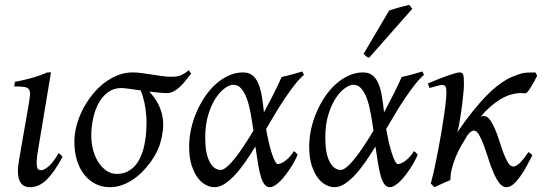

<svg xmlns="http://www.w3.org/2000/svg" viewBox="-20 -758 2260 798"><path d="M240.2 -106.9Q207.5 -44.9 175.3 -12.5Q143.1 20 105 20Q39.6 20 59.1 -92.8L98.1 -316.9Q103 -345.2 104.5 -361.8Q106 -378.4 100.3 -386.5Q94.7 -394.5 80.3 -396.7Q65.9 -398.9 39.1 -398.9L42 -418Q72.8 -423.3 108.6 -433.1Q144.5 -442.9 176.8 -457H191.9L139.2 -141.1Q133.3 -108.4 132.6 -90.3Q131.8 -72.3 134 -63.5Q136.2 -54.7 141.1 -52.7Q146 -50.8 151.9 -50.8Q163.1 -50.8 181.9 -66.4Q200.7 -82 224.1 -122.1Z M575.7 -137.2Q584.5 -171.4 587.4 -206.5Q590.3 -241.7 588.1 -274.2Q585.9 -306.6 579.6 -334.7Q573.2 -362.8 564.5 -382.3Q537.6 -386.2 515.6 -389.2Q493.7 -392.1 484.4 -392.1Q452.6 -392.1 429.2 -375Q405.8 -357.9 390.4 -330.1Q375 -302.2 367.2 -266.8Q359.4 -231.4 359.4 -194.8Q359.4 -162.1 367.4 -133.1Q375.5 -104 389.9 -82.3Q404.3 -60.5 423.6 -47.9Q442.9 -35.2 465.3 -35.2Q488.8 -35.2 506.6 -43.5Q524.4 -51.8 538.1 -65.9Q551.8 -80.1 560.8 -98.6Q569.8 -117.2 575.7 -137.2ZM774.4 -452.1Q762.2 -436.5 750.5 -421.9Q738.8 -407.2 726.6 -396Q714.4 -384.8 701.2 -377.9Q688 -371.1 673.3 -371.1Q660.6 -371.1 641.4 -373Q622.1 -375 600.1 -377.4Q624.5 -351.6 637.7 -325.4Q650.9 -299.3 655.5 -272.2Q660.2 -245.1 657 -217.3Q653.8 -189.5 645.5 -161.1Q641.1 -146 631.6 -126.7Q622.1 -107.4 607.9 -87.4Q593.8 -67.4 575.4 -48.1Q557.1 -28.8 535.4 -13.7Q513.7 1.5 488.8 10.7Q463.9 20 437 20Q402.8 20 375.5 5.6Q348.1 -8.8 328.9 -33.9Q309.6 -59.1 299.3 -93.5Q289.1 -127.9 289.1 -168Q289.1 -201.2 298.1 -235.6Q307.1 -270 323.5 -302Q339.8 -334 362.1 -362.3Q384.3 -390.6 411.1 -411.6Q438 -432.6 468.3 -444.8Q498.5 -457 530.3 -457Q549.8 -457 570.6 -454.1Q591.3 -451.2 612.1 -448Q632.8 -444.8 653.1 -441.9Q673.3 -439 692.4 -439Q720.2 -439 736.1 -447Q752 -455.1 764.6 -466.3Z M897.5 -51.8Q908.2 -51.8 923.6 -64.9Q939 -78.1 956.8 -100.6Q974.6 -123 994.1 -152.6Q1013.7 -182.1 1033.2 -214.8Q1028.3 -250.5 1022.2 -284.9Q1016.1 -319.3 1006.6 -346.2Q997.1 -373 983.2 -389.4Q969.2 -405.8 949.2 -405.8Q935.1 -405.8 915 -391.8Q895 -377.9 876.7 -350.3Q858.4 -322.8 845.7 -281.5Q833 -240.2 833 -185.1Q833 -121.6 850.6 -86.7Q868.2 -51.8 897.5 -51.8ZM1243.2 -446.8Q1223.1 -429.2 1203.6 -404.1Q1184.1 -378.9 1164.3 -349.6Q1144.5 -320.3 1125 -287.6Q1105.5 -254.9 1085.9 -221.7Q1090.3 -196.8 1096.2 -170.9Q1102.1 -145 1108.6 -124Q1115.2 -103 1122.1 -89.6Q1128.9 -76.2 1134.3 -76.2Q1142.1 -76.2 1151.6 -80.8Q1161.1 -85.4 1170.4 -93.3Q1179.7 -101.1 1187.7 -110.6Q1195.8 -120.1 1201.2 -129.9Q1207.5 -126 1210.4 -122.6Q1213.4 -119.1 1217.3 -115.2Q1211.9 -102.5 1203.9 -87.6Q1195.8 -72.8 1186 -57.9Q1176.3 -43 1165.3 -28.8Q1154.3 -14.6 1143.3 -3.9Q1132.3 6.8 1121.3 13.4Q1110.4 20 1101.1 20Q1088.9 20 1080.1 9.5Q1071.3 -1 1064.7 -22.2Q1058.1 -43.5 1052.7 -75.2Q1047.4 -106.9 1041.5 -148.9Q1020 -114.3 998.5 -83.5Q977.1 -52.7 955.6 -29.8Q934.1 -6.8 912.8 6.6Q891.6 20 870.1 20Q854 20 835.7 10.7Q817.4 1.5 802 -18.8Q786.6 -39.1 776.4 -71Q766.1 -103 766.1 -148.9Q766.1 -184.1 773.9 -220.5Q781.7 -256.8 796.4 -291Q811 -325.2 831.3 -355.5Q851.6 -385.7 876.5 -408.2Q901.4 -430.7 930.2 -443.8Q959 -457 990.2 -457Q1014.2 -457 1029.3 -444.8Q1044.4 -432.6 1053.7 -410.9Q1063 -389.2 1068.1 -358.6Q1073.2 -328.1 1077.1 -291.5Q1089.8 -314.5 1101.1 -336.2Q1112.3 -357.9 1121.8 -377Q1131.3 -396 1138.7 -411.6Q1146 -427.2 1150.4 -438Q1171.4 -442.4 1192.4 -448.2Q1213.4 -454.1 1236.3 -460.9Q1239.3 -455.6 1240.5 -452.9Q1241.7 -450.2 1243.2 -446.8Z M1396.5 -51.8Q1407.2 -51.8 1422.6 -64.9Q1438 -78.1 1455.8 -100.6Q1473.6 -123 1493.2 -152.6Q1512.7 -182.1 1532.2 -214.8Q1527.3 -250.5 1521.2 -284.9Q1515.1 -319.3 1505.6 -346.2Q1496.1 -373 1482.2 -389.4Q1468.3 -405.8 1448.2 -405.8Q1434.1 -405.8 1414.1 -391.8Q1394 -377.9 1375.7 -350.3Q1357.4 -322.8 1344.7 -281.5Q1332 -240.2 1332 -185.1Q1332 -121.6 1349.6 -86.7Q1367.2 -51.8 1396.5 -51.8ZM1742.2 -446.8Q1722.2 -429.2 1702.6 -404.1Q1683.1 -378.9 1663.3 -349.6Q1643.6 -320.3 1624 -287.6Q1604.5 -254.9 1585 -221.7Q1589.4 -196.8 1595.2 -170.9Q1601.1 -145 1607.7 -124Q1614.3 -103 1621.1 -89.6Q1627.9 -76.2 1633.3 -76.2Q1641.1 -76.2 1650.6 -80.8Q1660.2 -85.4 1669.4 -93.3Q1678.7 -101.1 1686.8 -110.6Q1694.8 -120.1 1700.2 -129.9Q1706.5 -126 1709.5 -122.6Q1712.4 -119.1 1716.3 -115.2Q1710.9 -102.5 1702.9 -87.6Q1694.8 -72.8 1685.1 -57.9Q1675.3 -43 1664.3 -28.8Q1653.3 -14.6 1642.3 -3.9Q1631.3 6.8 1620.4 13.4Q1609.4 20 1600.1 20Q1587.9 20 1579.1 9.5Q1570.3 -1 1563.7 -22.2Q1557.1 -43.5 1551.8 -75.2Q1546.4 -106.9 1540.5 -148.9Q1519 -114.3 1497.6 -83.5Q1476.1 -52.7 1454.6 -29.8Q1433.1 -6.8 1411.9 6.6Q1390.6 20 1369.1 20Q1353 20 1334.7 10.7Q1316.4 1.5 1301 -18.8Q1285.6 -39.1 1275.4 -71Q1265.1 -103 1265.1 -148.9Q1265.1 -184.1 1272.9 -220.5Q1280.8 -256.8 1295.4 -291Q1310.1 -325.2 1330.3 -355.5Q1350.6 -385.7 1375.5 -408.2Q1400.4 -430.7 1429.2 -443.8Q1458 -457 1489.3 -457Q1513.2 -457 1528.3 -444.8Q1543.5 -432.6 1552.7 -410.9Q1562 -389.2 1567.1 -358.6Q1572.3 -328.1 1576.2 -291.5Q1588.9 -314.5 1600.1 -336.2Q1611.3 -357.9 1620.8 -377Q1630.4 -396 1637.7 -411.6Q1645 -427.2 1649.4 -438Q1670.4 -442.4 1691.4 -448.2Q1712.4 -454.1 1735.4 -460.9Q1738.3 -455.6 1739.5 -452.9Q1740.7 -450.2 1742.2 -446.8ZM1514.2 -518.1Q1506.8 -520.5 1502.7 -523.4Q1498.5 -526.4 1491.2 -534.2L1597.2 -713.9Q1605 -716.8 1615.7 -720.2Q1626.5 -723.6 1637.9 -726.8Q1649.4 -730 1660.9 -732.7Q1672.4 -735.4 1681.2 -737.8L1693.4 -721.2Z M2192.4 -112.3Q2182.1 -91.8 2169.4 -68.4Q2156.7 -44.9 2142.8 -25.4Q2128.9 -5.9 2114.3 7.1Q2099.6 20 2085.4 20Q2068.4 20 2055.2 2.7Q2042 -14.6 2030.8 -41Q2019.5 -67.4 2010 -97.7Q2000.5 -127.9 1990.7 -154.3Q1981 -180.7 1970.9 -198Q1960.9 -215.3 1948.7 -215.3Q1943.4 -215.3 1936.8 -210.2Q1930.2 -205.1 1923.3 -196.3Q1909.7 -174.8 1896.7 -152.1Q1883.8 -129.4 1874 -105.7Q1864.3 -82 1858.2 -57.9Q1852.1 -33.7 1852.1 -9.8Q1845.2 -6.8 1836.4 -2.9Q1827.6 1 1818.6 4.9Q1809.6 8.8 1800.8 12.9Q1792 17.1 1786.1 20L1770.5 4.9Q1778.8 -25.9 1786.6 -62.5Q1794.4 -99.1 1801.8 -137.2Q1809.1 -175.3 1815.2 -212.4Q1821.3 -249.5 1825.9 -281.2Q1830.6 -313 1833 -336.9Q1835.4 -360.8 1835.4 -372.1Q1835.4 -383.3 1834.2 -389.9Q1833 -396.5 1830.8 -399.7Q1828.6 -402.8 1825.2 -403.8Q1821.8 -404.8 1817.4 -404.8Q1813 -404.8 1804.4 -402.8Q1795.9 -400.9 1787.1 -398.4Q1776.9 -395.5 1765.1 -392.1L1758.3 -411.1Q1778.8 -419.9 1799.6 -428.2Q1820.3 -436.5 1838.4 -442.9Q1856.4 -449.2 1869.9 -453.1Q1883.3 -457 1889.2 -457Q1896 -457 1899.9 -454.8Q1903.8 -452.6 1905.5 -446.8Q1907.2 -440.9 1907.7 -430.2Q1908.2 -419.4 1908.2 -401.9Q1908.2 -396 1907 -382.1Q1905.8 -368.2 1903.8 -350.1Q1901.9 -332 1899.2 -311.3Q1896.5 -290.5 1893.3 -271Q1890.1 -251.5 1887 -234.9Q1883.8 -218.3 1880.4 -208Q1915 -258.3 1944.6 -294.9Q1974.1 -331.5 1998.5 -356.9Q2022.9 -382.3 2043.2 -398.2Q2063.5 -414.1 2079.6 -423.8Q2095.7 -433.6 2108.2 -438.5Q2120.6 -443.4 2129.4 -446.8Q2151.9 -455.1 2169.4 -456.1Q2187 -457 2205.1 -457Q2208.5 -452.6 2209.7 -449.2Q2210.9 -445.8 2212.4 -442.9Q2206.5 -430.7 2199.2 -417.5Q2191.9 -404.3 2185.3 -393.8Q2178.7 -383.3 2172.9 -376.5Q2167 -369.6 2164.1 -370.1Q2155.3 -370.6 2148.2 -371.1Q2141.1 -371.6 2133.8 -370.8Q2126.5 -370.1 2118.4 -368.4Q2110.4 -366.7 2100.1 -363.8Q2090.3 -361.3 2076.9 -354.7Q2063.5 -348.1 2047.4 -337.2Q2031.2 -326.2 2013.4 -310.3Q1995.6 -294.4 1978 -273.4Q1981.9 -274.9 1984.6 -275.4Q1987.3 -275.9 1989.7 -275.9Q2004.4 -275.9 2016.1 -260.3Q2027.8 -244.6 2037.6 -221.4Q2047.4 -198.2 2055.9 -170.9Q2064.5 -143.6 2073.2 -120.4Q2082 -97.2 2091.8 -81.5Q2101.6 -65.9 2113.3 -65.9Q2121.1 -65.9 2129.6 -71.8Q2138.2 -77.6 2146.2 -86.4Q2154.3 -95.2 2162.1 -105.7Q2169.9 -116.2 2176.3 -126L2185.1 -120.1Q2188 -118.2 2192.4 -112.3Z"/></svg>

Font: Gentium Plus
Style: Italic
Weight: 400
Italic angle: -8°
Designer: J. Victor Gaultney, Annie Olsen, Iska Routamaa
Foundry: SIL International
Version: Version 1.510